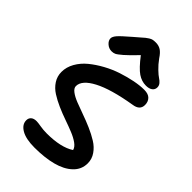

<svg xmlns="http://www.w3.org/2000/svg" viewBox="-269 -1010 1088 1088"><g transform="rotate(45 275.5 -466.0)"><path d="M158.2 -707Q136.2 -707 119.1 -722.2Q102.1 -737.3 102.1 -754.9Q102.1 -768.1 116.9 -785.9Q131.8 -803.7 186 -850.1Q197.8 -859.9 216.1 -876Q234.4 -892.1 240.5 -897.2Q246.6 -902.3 257.8 -909.4Q269 -916.5 278.3 -918.2Q287.6 -919.9 300.8 -919.9Q324.2 -919.9 341.8 -908.7Q359.4 -897.5 377.9 -869.1Q398.4 -840.8 420.7 -819.6Q442.9 -798.3 456.1 -790Q469.2 -781.7 478 -771Q486.8 -760.3 486.8 -746.1Q486.8 -728 472.7 -717.5Q458.5 -707 433.1 -707Q398.9 -707 367.9 -728Q336.9 -749 291 -809.1Q246.6 -762.2 220.2 -739.5Q193.8 -716.8 182.9 -711.9Q171.9 -707 158.2 -707ZM234.9 -12.2Q166.5 -12.2 129.6 -33.7Q92.8 -55.2 92.8 -88.9Q92.8 -106.4 104.5 -116.7Q116.2 -127 138.2 -127Q149.4 -127 174.8 -122.6Q200.2 -118.2 227.1 -118.2Q340.3 -118.2 399.9 -157.2Q395.5 -176.3 373 -192.4Q350.6 -208.5 318.6 -221.4Q286.6 -234.4 248.8 -247.6Q210.9 -260.7 174.3 -276.9Q137.7 -293 107.4 -312.3Q77.1 -331.5 58.6 -360.1Q40 -388.7 40 -423.8Q40 -462.4 60.5 -498.8Q81.1 -535.2 115 -563Q148.9 -590.8 191.7 -614.3Q234.4 -637.7 279.8 -652.6Q325.2 -667.5 367.4 -675.8Q409.7 -684.1 443.8 -684.1Q476.6 -684.1 492.2 -668Q507.8 -651.9 507.8 -626Q507.8 -584 456.1 -577.1Q307.1 -552.2 231 -512.2Q154.8 -472.2 154.8 -424.8Q154.8 -408.2 174.6 -393.3Q194.3 -378.4 225.8 -366Q257.3 -353.5 295.4 -340.1Q333.5 -326.7 371.6 -310.1Q409.7 -293.5 441.2 -273.9Q472.7 -254.4 492.4 -225.8Q512.2 -197.3 512.2 -163.1Q512.2 -113.3 475.8 -78.9Q439.5 -44.4 377.9 -28.3Q316.4 -12.2 234.9 -12.2Z"/></g></svg>

Font: Shantell Sans Irregular
Style: Regular
Weight: 500
Designer: Stephen Nixon, Anya Danilova, Shantell Martin
Foundry: Arrow Type
Version: Version 1.006;[9816181b4]